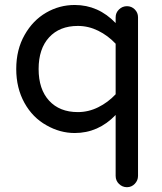

<svg xmlns="http://www.w3.org/2000/svg" viewBox="-20 -529 656 779"><path d="M449.2 184.6V-62.5Q378.9 10.7 283.2 10.7Q223.6 10.7 168.9 -20.5Q112.3 -51.8 79.1 -111.8Q45.9 -171.9 45.9 -249Q45.9 -328.1 80.1 -387.7Q113.3 -446.3 167 -477.5Q220.7 -508.8 283.2 -508.8Q378.9 -508.8 449.2 -435.5V-459Q449.2 -477.5 462.9 -490.7Q476.6 -503.9 495.1 -503.9Q513.7 -503.9 526.9 -490.7Q540 -477.5 540 -459V184.6Q540 203.1 526.9 216.8Q513.7 230.5 495.1 230.5Q476.6 230.5 462.9 217.3Q449.2 204.1 449.2 184.6ZM449.2 -146.5V-351.6Q418 -384.8 378.4 -404.3Q338.9 -423.8 295.9 -423.8Q221.7 -423.8 179.2 -377.4Q136.7 -331.1 136.7 -249Q136.7 -167 179.2 -120.6Q221.7 -74.2 295.9 -74.2Q338.9 -74.2 378.4 -93.8Q418 -113.3 449.2 -146.5Z"/></svg>

Font: jf-openhuninn-2.1
Style: Regular
Weight: 400
Designer: [Kosugi Maru]
Designed by MOTOYA      

[Varela Round]
Joe Prince (Latin component); Avraham Cornfeld (Hebrew component)
Foundry: justfont Co., Ltd.
Version: 2.1